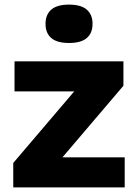

<svg xmlns="http://www.w3.org/2000/svg" viewBox="-20 -813 590 833"><path d="M37.5 0V-106L302 -416.5H43V-547H515.5V-441L251 -130.5H521V0ZM279.5 -626.5Q227.5 -626.5 202.5 -648Q177.5 -669.5 177.5 -709.5Q177.5 -749.5 202.5 -771.2Q227.5 -793 279.5 -793Q331.5 -793 356.5 -771.2Q381.5 -749.5 381.5 -709.5Q381.5 -669.5 356.5 -648Q331.5 -626.5 279.5 -626.5Z"/></svg>

Font: Encode Sans SemiExpanded SemiExpanded
Style: Bold
Weight: 700
Width: 6
Designer: Multiple Designers
Foundry: Impallari Type
Version: Version 3.000; ttfautohint (v1.8.3) -l 8 -r 50 -G 200 -x 14 